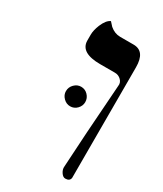

<svg xmlns="http://www.w3.org/2000/svg" viewBox="-158 -652 613 724"><g transform="rotate(30 149.0 -289.5)"><path d="M272.9 -45.9V-4.9Q270.5 10.3 251.5 10.3Q241.2 10.3 232.9 -2.4Q224.6 -15.1 226.1 -27.8Q232.4 -150.9 250 -392.1Q252.4 -407.2 241.2 -418.2Q230 -429.2 214.4 -429.2H149.9Q64.9 -429.2 63.5 -481V-507.8Q63.5 -526.9 73.7 -552.2Q86.4 -582.5 104 -590.3Q110.4 -582.5 119.1 -573.7Q139.6 -556.2 163.6 -556.2H222.2Q272.9 -556.2 272.9 -486.3ZM172.9 -276.9Q172.9 -260.3 160.6 -247.6Q148.4 -234.9 130.9 -234.9Q114.3 -234.9 101.6 -247.6Q88.9 -260.3 88.9 -276.9Q88.9 -294.4 101.6 -307.1Q114.3 -319.8 130.9 -319.8Q148.4 -319.8 160.6 -307.1Q172.9 -294.4 172.9 -276.9Z"/></g></svg>

Font: Accordance
Style: Regular
Weight: 400
Version: Version 1.1 (build May 11, 2018) Miklal Software Solutions, 